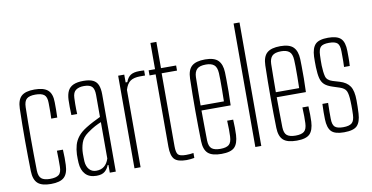

<svg xmlns="http://www.w3.org/2000/svg" viewBox="-76 -1010 2372 1225"><g transform="rotate(-10 1109.5 -397.0)"><path d="M239 -404.5Q240 -423.5 240.2 -440.8Q240.5 -458 240.2 -474Q240 -490 240 -505.5Q240 -545 222.2 -559Q204.5 -573 165.5 -573Q126.5 -573 109.2 -558.2Q92 -543.5 91 -504.5Q90 -457 89.5 -407Q89 -357 89 -305Q89 -253 89.5 -200Q90 -147 91 -94.5Q92 -56 109.8 -41.5Q127.5 -27 165.5 -27Q204.5 -27 222.2 -41Q240 -55 240 -94.5Q240 -118.5 240.2 -142.5Q240.5 -166.5 239 -196.5H278Q279.5 -171.5 279.8 -143.5Q280 -115.5 279 -97Q277 -42 251.2 -18Q225.5 6 165.5 6Q106 6 80 -18Q54 -42 52.5 -97Q51.5 -141 50.8 -190.2Q50 -239.5 50 -291.8Q50 -344 50.5 -397.2Q51 -450.5 52.5 -502Q54 -558 80 -582Q106 -606 165.5 -606Q225.5 -606 252.2 -582Q279 -558 279 -503Q279 -480.5 279.2 -456.5Q279.5 -432.5 278 -404.5Z M461 5Q414.5 5 389.5 -21.8Q364.5 -48.5 361.5 -96.5Q361 -111.5 360.5 -123.2Q360 -135 360.5 -150.5Q362 -183.5 370 -211.5Q378 -239.5 397.2 -264Q416.5 -288.5 452 -310.5Q472.5 -323.5 499 -337.2Q525.5 -351 547 -361V-504.5Q547 -541 532.5 -557Q518 -573 479.5 -573Q448 -573 428.2 -559.2Q408.5 -545.5 407 -509.5Q406 -489.5 405.8 -470.5Q405.5 -451.5 406 -434.5Q406.5 -417.5 407 -404.5H369.5Q368 -433.5 368 -457.5Q368 -481.5 368.5 -503Q370 -538 381.2 -560.8Q392.5 -583.5 417.2 -594.8Q442 -606 482.5 -606Q522 -606 544.5 -595Q567 -584 576.5 -560.5Q586 -537 586 -500V0H547V-50H542Q533 -26 514.8 -10.5Q496.5 5 461 5ZM465 -27Q496 -27 516.2 -43.2Q536.5 -59.5 547 -91.5V-327.5Q527.5 -319.5 506.5 -308.5Q485.5 -297.5 455 -275.5Q422 -252 410.8 -218.8Q399.5 -185.5 399 -149.5Q399 -136 399.2 -122.5Q399.5 -109 400 -98.5Q402.5 -66 419.5 -46.5Q436.5 -27 465 -27Z M707 0V-600H746.5V-549.5H757.5Q768.5 -580 788.5 -592.8Q808.5 -605.5 844.5 -605.5Q851 -605.5 860.2 -605.2Q869.5 -605 876 -604.5V-571.5H844.5Q803 -571.5 780.5 -555.8Q758 -540 746.5 -501V0Z M1044 6Q986.5 6 965.2 -17.2Q944 -40.5 944 -98V-567H904.5V-600H946V-770H984.5V-600H1082.5V-567H983V-94.5Q983 -55 994.2 -41Q1005.5 -27 1046 -27Q1062 -27 1071.8 -28Q1081.5 -29 1094.5 -31V1Q1082.5 3 1070 4.5Q1057.5 6 1044 6Z M1270.5 6Q1209.5 6 1183.2 -18Q1157 -42 1155.5 -97Q1154.5 -141 1153.8 -190.2Q1153 -239.5 1153 -291.8Q1153 -344 1153.5 -397.2Q1154 -450.5 1155.5 -502Q1157 -558 1184 -582Q1211 -606 1270.5 -606Q1329.5 -606 1354.8 -580.5Q1380 -555 1382 -503Q1382.5 -491.5 1383 -457Q1383.5 -422.5 1383.2 -377.2Q1383 -332 1381 -289H1192Q1192 -241.5 1192.8 -192.2Q1193.5 -143 1194 -94.5Q1195 -56 1212.8 -41.5Q1230.5 -27 1268.5 -27Q1307.5 -27 1324.5 -41.5Q1341.5 -56 1343 -94.5Q1344 -110 1343.8 -139.5Q1343.5 -169 1342 -196.5H1381Q1382.5 -173 1382.8 -143.2Q1383 -113.5 1382 -97Q1379 -42 1355 -18Q1331 6 1270.5 6ZM1192 -321.5H1343Q1344 -357.5 1344.2 -394.8Q1344.5 -432 1344.2 -461.8Q1344 -491.5 1343 -504.5Q1341 -543 1323 -558Q1305 -573 1270.5 -573Q1229 -573 1212 -556Q1195 -539 1194 -504.5Q1193.5 -461 1192.8 -415Q1192 -369 1192 -321.5Z M1490 0V-800H1528.5V0Z M1758 6Q1697 6 1670.8 -18Q1644.5 -42 1643 -97Q1642 -141 1641.2 -190.2Q1640.5 -239.5 1640.5 -291.8Q1640.5 -344 1641 -397.2Q1641.5 -450.5 1643 -502Q1644.5 -558 1671.5 -582Q1698.5 -606 1758 -606Q1817 -606 1842.2 -580.5Q1867.5 -555 1869.5 -503Q1870 -491.5 1870.5 -457Q1871 -422.5 1870.8 -377.2Q1870.5 -332 1868.5 -289H1679.5Q1679.5 -241.5 1680.2 -192.2Q1681 -143 1681.5 -94.5Q1682.5 -56 1700.2 -41.5Q1718 -27 1756 -27Q1795 -27 1812 -41.5Q1829 -56 1830.5 -94.5Q1831.5 -110 1831.2 -139.5Q1831 -169 1829.5 -196.5H1868.5Q1870 -173 1870.2 -143.2Q1870.5 -113.5 1869.5 -97Q1866.5 -42 1842.5 -18Q1818.5 6 1758 6ZM1679.5 -321.5H1830.5Q1831.5 -357.5 1831.8 -394.8Q1832 -432 1831.8 -461.8Q1831.5 -491.5 1830.5 -504.5Q1828.5 -543 1810.5 -558Q1792.5 -573 1758 -573Q1716.5 -573 1699.5 -556Q1682.5 -539 1681.5 -504.5Q1681 -461 1680.2 -415Q1679.5 -369 1679.5 -321.5Z M2064.5 6Q2005 6 1982.2 -18Q1959.5 -42 1958 -97Q1957.5 -121 1957.5 -143Q1957.5 -165 1959 -196.5H1996Q1994.5 -166.5 1994.8 -140.2Q1995 -114 1995 -94.5Q1995 -56 2010.2 -41.5Q2025.5 -27 2064.5 -27Q2104 -27 2120.8 -41.5Q2137.5 -56 2139 -94.5Q2139.5 -110.5 2139.8 -125.5Q2140 -140.5 2139.8 -154.8Q2139.5 -169 2139 -182Q2137.5 -228 2128 -248.5Q2118.5 -269 2086 -279.5L2043 -293.5Q2008.5 -304.5 1991.2 -320.2Q1974 -336 1967.2 -362.8Q1960.5 -389.5 1959 -433.5Q1958.5 -457 1958.5 -471.2Q1958.5 -485.5 1959 -503Q1961.5 -558 1984.8 -582Q2008 -606 2067.5 -606Q2126 -606 2150 -582.2Q2174 -558.5 2174.5 -501Q2174.5 -489.5 2174.8 -459.8Q2175 -430 2173 -404.5H2136Q2137 -423.5 2137.2 -442Q2137.5 -460.5 2137.2 -476.8Q2137 -493 2137 -505.5Q2137 -544.5 2122 -558.8Q2107 -573 2067.5 -573Q2029.5 -573 2014.5 -559Q1999.5 -545 1998 -504.5Q1997.5 -490.5 1997 -472Q1996.5 -453.5 1997 -438.5Q1998.5 -394.5 2005.5 -367.5Q2012.5 -340.5 2048.5 -329.5L2092 -316.5Q2137.5 -303 2157.5 -272.8Q2177.5 -242.5 2177.5 -181Q2177.5 -156.5 2177.2 -139Q2177 -121.5 2175.5 -96Q2172.5 -42 2149.5 -18Q2126.5 6 2064.5 6Z"/></g></svg>

Font: Big Shoulders Thin
Style: Regular
Weight: 100
Version: Version 2.002